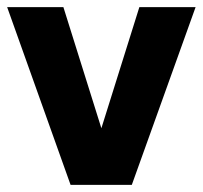

<svg xmlns="http://www.w3.org/2000/svg" viewBox="-20 -516 566 536"><path d="M177 0 0 -496H157L263 -158L369 -496H526L348 0Z"/></svg>

Font: Atkinson Hyperlegible
Style: Bold
Weight: 700
Designer: Elliott Scott, Megan Eiswerth, Linus Boman, Theodore Petrosky
Foundry: Braille Institute
Version: Version 1.006; ttfautohint (v1.8.3)